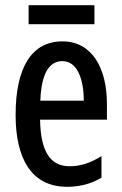

<svg xmlns="http://www.w3.org/2000/svg" viewBox="-20 -708 468 738"><path d="M343 -688H90V-615H343ZM220 -549C102 -549 40 -449 40 -266C40 -106 96 10 238 10C286 10 330 -1 370 -25V-108C327 -81 289 -69 247 -69C172 -69 136 -128 134 -248H391V-309C391 -447 333 -549 220 -549ZM220 -473C276 -473 302 -406 302 -321H135C139 -426 169 -473 220 -473Z"/></svg>

Font: Noto Sans Gurmukhi UI ExtraCondensed Medium
Style: Regular
Weight: 500
Width: 2
Designer: Jelle Bosma - Monotype Design Team
Foundry: Monotype Imaging Inc.
Version: Version 2.004